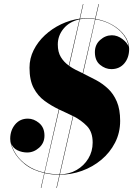

<svg xmlns="http://www.w3.org/2000/svg" viewBox="-20 -850 659 950"><path d="M390.5 -830H392.5L376 -757.5Q393.5 -760 411 -760Q431 -760 450.5 -757L467.5 -830H469.5L452.5 -756.5Q498 -749 535.8 -727.2Q573.5 -705.5 596.2 -674.2Q619 -643 619 -608Q619 -564.5 595 -536.2Q571 -508 531 -508Q501.5 -508 475.5 -529Q449.5 -550 449.5 -592Q449.5 -629 475.5 -652.2Q501.5 -675.5 533.5 -675.5Q561 -675.5 585.8 -656.8Q610.5 -638 616.5 -618Q613 -649 591 -677.8Q569 -706.5 533 -727Q497 -747.5 452 -754.5L391 -486.5Q423 -471 455.2 -453.8Q487.5 -436.5 514.5 -411.2Q541.5 -386 558 -347.5Q574.5 -309 574.5 -252Q574.5 -193 549.2 -144Q524 -95 481.5 -59.5Q439 -24 385.8 -4.8Q332.5 14.5 276 14.5L261 80H259L274 14.5Q235 14.5 200.5 6.5L184 80H182L199 6Q140.5 -7.5 103.2 -37.5Q66 -67.5 48.2 -101.8Q30.5 -136 30.5 -163Q30.5 -204.5 54.5 -233.8Q78.5 -263 118 -263Q147.5 -263 173.8 -241Q200 -219 200 -179Q200 -142.5 173.5 -119Q147 -95.5 114.5 -95.5Q89 -95.5 66.2 -106.5Q43.5 -117.5 35 -141Q41 -114.5 60.5 -85.2Q80 -56 114.5 -31.8Q149 -7.5 199.5 4L271 -309Q234 -326.5 200.8 -350.8Q167.5 -375 146.8 -414Q126 -453 126 -515Q126 -561 146.5 -602Q167 -643 202.2 -675.8Q237.5 -708.5 282 -729.8Q326.5 -751 374 -757.5ZM411 -758Q392.5 -758 375 -754.5L322.5 -524Q337 -513.5 354 -504.8Q371 -496 389 -487.5L450.5 -755Q431 -758 411 -758ZM266 -630Q266 -592.5 281 -567.8Q296 -543 320.5 -525.5L373 -754Q324 -743.5 295 -708.8Q266 -674 266 -630ZM201 4.5Q236.5 12.5 274.5 12.5L340.5 -276Q324.5 -284.5 307.2 -292Q290 -299.5 273 -308ZM438.5 -144.5Q438.5 -197 410.5 -226Q382.5 -255 342.5 -275.5L276.5 12.5Q322 12.5 358.8 -8.8Q395.5 -30 417 -65.5Q438.5 -101 438.5 -144.5Z"/></svg>

Font: Bodoni* 96
Style: Bold Italic
Weight: 700
Italic angle: -13°
Version: Version 2.2